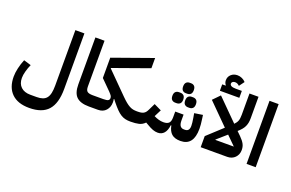

<svg xmlns="http://www.w3.org/2000/svg" viewBox="-129 -1380 3206 2116"><g transform="rotate(20 1474.0 -322.0)"><path d="M313 240Q178 240 107 170Q36 100 36 -27Q36 -72 48.5 -127Q61 -182 83 -235L169 -209Q150 -167 138 -122.5Q126 -78 126 -44Q126 24 166 61.5Q206 99 276 99H350Q392 99 420.5 89Q449 79 466.5 57Q484 35 492 -1Q500 -37 500 -89V-740H606V-89Q606 80 535 160Q464 240 313 240Z M927 0Q828 0 781.5 -44Q735 -88 735 -190V-740H842V-204Q842 -161 860.5 -146Q879 -131 924 -131H955V-27L928 0Z M928 -104 955 -131H1048Q1089 -131 1104.5 -139.5Q1120 -148 1120 -169Q1120 -183 1112 -195.5Q1104 -208 1082 -231L965 -348V-586L1431 -752V-632L1011 -482V-477L1256 -231Q1286 -201 1310 -181.5Q1334 -162 1355.5 -150.5Q1377 -139 1397.5 -135Q1418 -131 1441 -131V-27L1414 0Q1379 0 1352 -6.5Q1325 -13 1299.5 -29Q1274 -45 1247 -72.5Q1220 -100 1186 -142L1162 -173L1157 -170Q1161 -153 1161 -134Q1161 -76 1127 -38Q1093 0 1034 0H928Z M1414 -104 1441 -131H1452Q1474 -131 1491 -134Q1508 -137 1520.5 -144Q1533 -151 1542.5 -162.5Q1552 -174 1560 -191L1600 -273L1687 -231L1645 -148Q1673 -134 1701 -126Q1729 -118 1757 -118Q1801 -118 1821 -137.5Q1841 -157 1841 -206V-273H1939V-206Q1939 -161 1954 -141Q1969 -121 1997 -121H2010Q2062 -121 2062 -185Q2062 -217 2052 -276L2043 -328L2141 -343L2148 -292Q2157 -232 2157 -185Q2157 12 2004 12Q1936 12 1900.5 -19.5Q1865 -51 1853 -115H1847Q1839 -51 1811 -19.5Q1783 12 1738 12Q1709 12 1679 1Q1649 -10 1606 -36L1582 -50Q1552 -19 1513 -9.5Q1474 0 1414 0ZM1956 -365Q1933 -365 1917.5 -379.5Q1902 -394 1902 -426Q1902 -459 1917.5 -473.5Q1933 -488 1956 -488H1974Q1997 -488 2012.5 -473.5Q2028 -459 2028 -426Q2028 -394 2012.5 -379.5Q1997 -365 1974 -365ZM1807 -365Q1783 -365 1767.5 -379.5Q1752 -394 1752 -426Q1752 -459 1767.5 -473.5Q1783 -488 1807 -488H1824Q1848 -488 1863.5 -473.5Q1879 -459 1879 -426Q1879 -394 1863.5 -379.5Q1848 -365 1824 -365ZM1882 -503Q1858 -503 1843 -517.5Q1828 -532 1828 -564Q1828 -596 1843 -611Q1858 -626 1882 -626H1899Q1923 -626 1938 -611Q1953 -596 1953 -564Q1953 -532 1938 -517.5Q1923 -503 1899 -503Z M2239 -130 2416 -293 2176 -533 2254 -613 2498 -369Q2523 -394 2532.5 -419.5Q2542 -445 2542 -489V-740H2648V-489Q2648 -459 2643.5 -435.5Q2639 -412 2629 -390.5Q2619 -369 2602 -349Q2585 -329 2560 -307L2604 -264Q2624 -244 2637.5 -227Q2651 -210 2659.5 -193.5Q2668 -177 2671.5 -160Q2675 -143 2675 -124Q2675 -98 2666 -75.5Q2657 -53 2640.5 -36Q2624 -19 2601 -9.5Q2578 0 2550 0H2239ZM2476 -234 2363 -135 2364 -131H2580ZM2225 -732H2265L2266 -736Q2247 -758 2247 -789Q2247 -830 2276.5 -857Q2306 -884 2351 -884Q2378 -884 2404.5 -872Q2431 -860 2448 -840L2403 -779Q2380 -803 2351 -803Q2334 -803 2323 -794.5Q2312 -786 2312 -774Q2312 -738 2382 -738H2453V-657H2225Z M2777 -740H2884V0H2777Z"/></g></svg>

Font: IBM Plex Arabic SemiBold
Style: Regular
Weight: 600
Designer: Mike Abbink, Paul van der Laan, Pieter van Rosmalen, Wael Morcos, Khajak Apelian
Foundry: Bold Monday
Version: Version 1.0